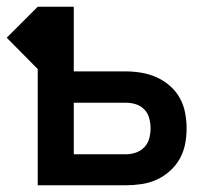

<svg xmlns="http://www.w3.org/2000/svg" viewBox="-29 -550 649 570"><path d="M83 0V-345L-9 -438L83 -530H190V-338H345Q368 -338 391.5 -334Q415 -330 436 -320.5Q457 -311 475 -295.5Q493 -280 504.5 -259.5Q516 -239 520.5 -215.5Q525 -192 525 -169Q525 -145 520.5 -122Q516 -99 504.5 -78.5Q493 -58 475 -42Q457 -26 436 -16.5Q415 -7 391.5 -3.5Q368 0 345 0ZM190 -92H345Q360 -92 374.5 -97Q389 -102 399.5 -113Q410 -124 414 -139Q418 -154 418 -169Q418 -184 414 -199Q410 -214 399.5 -225Q389 -236 374.5 -240.5Q360 -245 345 -245H190Z"/></svg>

Font: Iosevka Curly SmBdEx
Style: Regular
Weight: 600
Width: 7
Monospace: yes
Designer: Belleve Invis
Foundry: Belleve Invis
Version: Version 11.1.0; ttfautohint (v1.8.3)